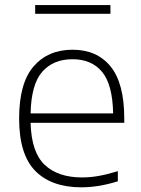

<svg xmlns="http://www.w3.org/2000/svg" viewBox="-20 -750 572 778"><path d="M309.5 9Q189 9 123.2 -57.2Q57.5 -123.5 57.5 -270Q57.5 -413 116 -480.8Q174.5 -548.5 274 -548.5Q373 -548.5 428.2 -480.5Q483.5 -412.5 483.5 -270V-252.5H104Q107 -133.5 161 -82.2Q215 -31 313 -31Q346.5 -31 382 -37.5Q417.5 -44 457.5 -56.5V-15.5Q380.5 9 309.5 9ZM273.5 -510Q196 -510 151.2 -459.2Q106.5 -408.5 104 -290.5H438.5Q436 -408 393.5 -459Q351 -510 273.5 -510ZM122.5 -694V-729.5H427.5V-694Z"/></svg>

Font: Encode Sans Semi Expanded ExtraLight
Style: Regular
Weight: 200
Width: 6
Designer: Multiple Designers
Foundry: Impallari Type
Version: Version 3.000; ttfautohint (v1.8.3) -l 8 -r 50 -G 200 -x 14 